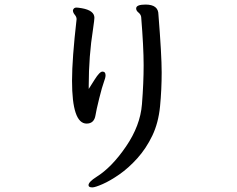

<svg xmlns="http://www.w3.org/2000/svg" viewBox="-20 -771 1040 842"><path d="M359.9 -229Q295.9 -229 295.9 -417Q295.9 -513.2 315.9 -687Q315.9 -696.8 307.9 -706.3Q299.8 -715.8 299.8 -726.1Q303.2 -737.8 314.9 -737.8Q321.8 -737.8 338.9 -734.9Q394 -725.1 394 -692.9Q394 -685.1 388.2 -645Q369.1 -524.9 369.1 -395Q369.1 -384.8 369.1 -380.9L395 -421.9Q417 -457 429.2 -457Q442.9 -457 442.9 -440.9Q442.9 -430.2 435.5 -411.1Q428.2 -392.1 415 -339.1Q401.9 -286.1 398.9 -266.1Q393.1 -229 359.9 -229ZM384.8 50.8Q368.2 50.8 368.2 41Q368.2 26.9 402.8 4.9Q470.2 -37.1 532.7 -128.7Q595.2 -220.2 602.5 -313.7Q609.9 -407.2 609.9 -485.8Q609.9 -564 599.1 -696.8Q597.2 -708 587.2 -716.1Q577.1 -724.1 577.1 -733.9Q577.1 -751 618.2 -751Q674.8 -751 674.8 -707Q689 -529.8 689 -453.9Q689 -377.9 681.9 -304.9Q674.8 -231.9 647.9 -176Q621.1 -120.1 582.5 -77.1Q543.9 -34.2 503.4 -6.1Q462.9 22 429.9 36.4Q397 50.8 384.8 50.8Z"/></svg>

Font: LXGW WenKai Screen
Style: Regular
Weight: 400
Designer: LXGW / Fontworks Inc.
Foundry: LXGW / Fontworks Inc.
Version: Version 1.510;January 18,2025